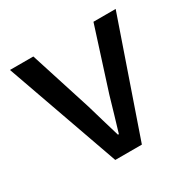

<svg xmlns="http://www.w3.org/2000/svg" viewBox="-117 -604 716 719"><g transform="rotate(-30 240.5 -244.5)"><path d="M185 0 12 -489H113L198 -223Q208 -188 219 -151Q230 -114 241 -77H245Q256 -114 267 -151Q278 -188 288 -223L373 -489H469L300 0Z"/></g></svg>

Font: UmiuVSE Medium
Style: Regular
Weight: 500
Designer: Paul D. Hunt
Foundry: Adobe
Version: Version 3.046;September 5, 2023;FontCreator 14.0.0.2901 64-b